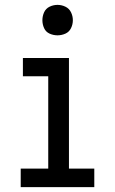

<svg xmlns="http://www.w3.org/2000/svg" viewBox="-20 -768 472 788"><path d="M65 0H367V-76H263V-530H74V-455H178V-76H65ZM216 -623Q233 -623 248.5 -630Q264 -637 271.5 -652.5Q279 -668 279 -685Q279 -702 271.5 -717.5Q264 -733 248.5 -740.5Q233 -748 216 -748Q199 -748 183.5 -740.5Q168 -733 161 -717.5Q154 -702 154 -685Q154 -668 161 -652.5Q168 -637 183.5 -630Q199 -623 216 -623Z"/></svg>

Font: Iosevka Sparkle
Style: Regular
Weight: 400
Designer: Belleve Invis
Foundry: Belleve Invis
Version: Version 4.5.0; ttfautohint (v1.8.3)